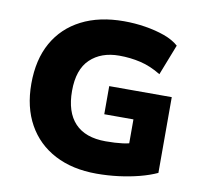

<svg xmlns="http://www.w3.org/2000/svg" viewBox="-80 -803 958 901"><g transform="rotate(10 399.0 -352.5)"><path d="M436 11Q321 11 237 -33Q153 -77 107.5 -158.5Q62 -240 62 -352Q62 -467 107.5 -548Q153 -629 238 -672.5Q323 -716 440 -716Q492 -716 542 -708Q592 -700 634 -685Q676 -670 703 -646L646 -500Q597 -530 548 -541.5Q499 -553 446 -553Q360 -553 308 -503.5Q256 -454 256 -352Q256 -251 305.5 -198.5Q355 -146 452 -146Q498 -146 533 -150.5Q568 -155 598 -167L563 -98V-270H424V-404H722V-43Q685 -26 638.5 -14Q592 -2 540.5 4.5Q489 11 436 11Z"/></g></svg>

Font: Nunito Sans 7pt Black
Style: Regular
Weight: 900
Designer: Vernon Adams
Foundry: Vernon Adams
Version: Version 3.101;gftools[0.9.27]